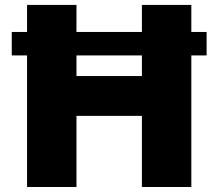

<svg xmlns="http://www.w3.org/2000/svg" viewBox="-20 -747 872 767"><path d="M744.3 0H546.9V-284.1H285.5V0H88.1V-525.6H27V-619.3H88.1V-727.3H285.5V-619.3H546.9V-727.3H744.3V-619.3H805.4V-525.6H744.3ZM546.9 -443.2V-525.6H285.5V-443.2Z"/></svg>

Font: Linik Sans Black
Style: Regular
Weight: 900
Designer: Fonts by Rasmus Andersson / Changes by Cristiano Sobral with parts from Marc Monis
Foundry: rsms
Version: Version 3.020; ttfautohint (v1.6)